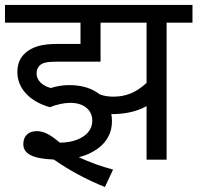

<svg xmlns="http://www.w3.org/2000/svg" viewBox="-20 -642 794 772"><path d="M180.7 -210.9C207.5 -222.2 239.3 -228.5 262.7 -228.5C316.9 -228.5 351.1 -200.2 351.1 -156.7C351.1 -139.2 345.7 -123.5 334.5 -110.4C312 -83.5 269 -68.4 220.7 -68.4C179.7 -103 154.8 -114.7 127.4 -114.7C93.8 -114.7 73.7 -94.2 73.7 -63C73.7 -23.4 110.8 -3.9 196.3 -0.5C260.3 43.9 328.6 80.6 401.9 109.9L434.6 40C386.2 26.9 340.3 10.3 296.9 -9.8C363.3 -26.9 430.2 -71.3 430.2 -154.3C430.2 -164.1 429.2 -173.8 427.7 -183.1C486.3 -183.1 531.7 -194.3 569.3 -215.3V0H649.9V-550.8H753.9V-622.1H0V-550.8H303.7V-465.3H210C153.3 -465.3 119.1 -456.1 91.8 -437C64.5 -417.5 49.8 -391.1 49.8 -352.1C49.8 -287.6 98.6 -233.9 180.7 -210.9ZM569.3 -550.8V-308.6C526.4 -269 485.8 -253.4 435.5 -253.4C413.6 -253.4 395 -256.8 379.9 -263.2C350.1 -287.1 308.1 -299.8 258.8 -299.8C233.4 -299.8 208.5 -295.9 184.1 -288.1C149.4 -297.4 127 -319.3 127 -346.7C127 -358.9 130.9 -369.6 138.2 -377.4C149.4 -388.7 164.6 -394 207.5 -394H384.3V-550.8Z"/></svg>

Font: Noto Reveo Sans
Style: Regular
Weight: 400
Designer: Monotype Design team
Foundry: Monotype Imaging Inc.
Version: Version 1.04